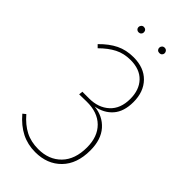

<svg xmlns="http://www.w3.org/2000/svg" viewBox="-260 -906 984 984"><g transform="rotate(45 232.0 -414.0)"><path d="M29 -83 45 -96Q81 -54 121.5 -33Q162 -12 215 -12Q292 -12 339 -60Q386 -108 386 -195Q386 -273 341.5 -317Q297 -361 218 -360L165 -359L167 -380H215Q283 -380 325 -418.5Q367 -457 367 -528Q367 -593 330.5 -631.5Q294 -670 227 -670Q179 -670 141 -650.5Q103 -631 65 -593L50 -608Q91 -650 133 -670.5Q175 -691 228 -691Q304 -691 347 -646.5Q390 -602 390 -528Q390 -459 356 -420Q322 -381 265 -371Q329 -365 369 -320Q409 -275 409 -196Q409 -99 355.5 -44.5Q302 10 215 10Q160 10 114.5 -13Q69 -36 29 -83ZM175 -818Q175 -810 169.5 -804.5Q164 -799 155 -799Q147 -799 141.5 -804.5Q136 -810 136 -818Q136 -826 141.5 -832Q147 -838 155 -838Q164 -838 169.5 -832.5Q175 -827 175 -818ZM326 -818Q326 -810 320.5 -804.5Q315 -799 306 -799Q297 -799 291.5 -804.5Q286 -810 286 -818Q286 -826 291.5 -832Q297 -838 306 -838Q315 -838 320.5 -832Q326 -826 326 -818Z"/></g></svg>

Font: Fira Sans Condensed Thin
Style: Regular
Weight: 250
Width: 3
Designer: Carrois Corporate & Edenspiekermann AG
Foundry: Carrois Corporate GbR & Edenspiekermann AG
Version: Version 4.203